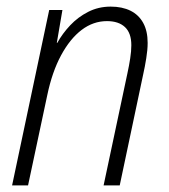

<svg xmlns="http://www.w3.org/2000/svg" viewBox="-20 -561 510 581"><path d="M16.6 0 128.9 -530.8H168.9L151.9 -431.2H153.3Q168.9 -459.5 192.4 -484.4Q215.8 -509.3 246.8 -525.1Q277.8 -541 314.9 -541Q349.6 -541 374.8 -528.6Q399.9 -516.1 413.3 -491.7Q426.8 -467.3 426.8 -431.2Q426.8 -410.6 422.6 -384.8Q418.5 -358.9 413.1 -335L342.3 0H293.5L365.7 -339.8Q370.6 -362.3 374 -384.3Q377.4 -406.2 377.4 -424.3Q377.4 -460.9 358.2 -479Q338.9 -497.1 303.7 -497.1Q262.2 -497.1 227.1 -470.5Q191.9 -443.8 164.8 -393.6Q137.7 -343.3 123 -272.9L64.9 0Z"/></svg>

Font: Open Sans SemiCondensed Light
Style: Italic
Weight: 300
Width: 4
Italic angle: -12°
Designer: Monotype Design Team
Foundry: Monotype Imaging Inc.
Version: Version 3.000